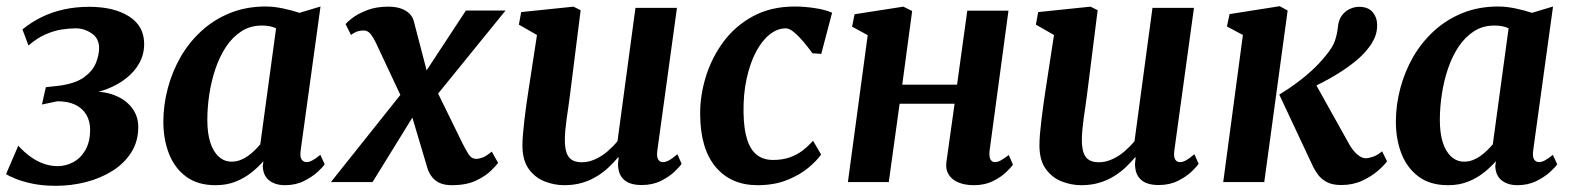

<svg xmlns="http://www.w3.org/2000/svg" viewBox="-26 -588 5075 620"><path d="M154.5 12Q111.5 12 78.5 5Q45.5 -2 24 -11Q2.5 -20 -6.5 -25.5L33 -117.5Q52.5 -96 73.8 -81Q95 -66 116.8 -58.8Q138.5 -51.5 160 -51.5Q186 -51.5 210.2 -64.2Q234.5 -77 249.8 -103.5Q265 -130 265 -169.5Q265 -196.5 253 -217.2Q241 -238 217.5 -249.5Q194 -261 159.5 -261L109.5 -250.5L122 -306.5L163.5 -311Q217 -318 245 -338.2Q273 -358.5 283.5 -384.2Q294 -410 294 -433Q294 -464 270 -480.2Q246 -496.5 219 -496.5Q198.5 -496.5 173.5 -492.8Q148.5 -489 121 -477Q93.5 -465 66 -441L46.5 -493Q74.5 -516 108 -532.5Q141.5 -549 180 -557.5Q218.5 -566 262 -566Q342 -566 390.8 -535Q439.5 -504 439.5 -446Q439.5 -412.5 424.2 -384.8Q409 -357 382.2 -335.8Q355.5 -314.5 320.8 -301Q286 -287.5 247.5 -282.5L239 -289.5Q293 -297 333.8 -284Q374.5 -271 397.5 -243Q420.5 -215 420.5 -178Q420.5 -131.5 398 -96Q375.5 -60.5 337.5 -36.5Q299.5 -12.5 252 -0.2Q204.5 12 154.5 12Z M945 -103Q942 -81.5 948 -73Q954 -64.5 964 -64.5Q972 -64.5 982.2 -69.8Q992.5 -75 1008.5 -88L1022.5 -57.5Q1017.5 -49.5 1000 -33.2Q982.5 -17 955.5 -3.5Q928.5 10 894 10Q863.5 10 843.8 -5Q824 -20 822.5 -51L824.5 -67.5Q808 -48.5 785.8 -30.8Q763.5 -13 734.8 -1.5Q706 10 670 10Q612 10 574.8 -17.8Q537.5 -45.5 519.5 -92Q501.5 -138.5 501.5 -195Q501.5 -249 515.8 -302.8Q530 -356.5 557.2 -404Q584.5 -451.5 624.8 -488.2Q665 -525 717 -546Q769 -567 832 -567Q858.5 -567 889 -560.5Q919.5 -554 941 -546.5L1009 -567ZM865.5 -496.5Q855.5 -501.5 843.8 -503.5Q832 -505.5 819.5 -505.5Q782.5 -505.5 754 -487.2Q725.5 -469 704.5 -437.8Q683.5 -406.5 670 -366.8Q656.5 -327 650 -284.2Q643.5 -241.5 643.5 -200.5Q643.5 -157.5 653.2 -127.5Q663 -97.5 680.8 -81.8Q698.5 -66 722 -66Q736.5 -66 749.8 -71Q763 -76 774.5 -84.2Q786 -92.5 796 -102.2Q806 -112 814.5 -122Z M1433 10Q1411 10 1395.5 3.5Q1380 -3 1370.2 -15Q1360.5 -27 1355 -42.5L1289 -264L1336 -257.5L1177 0H1042.5L1303.5 -327.5L1292 -228L1186.5 -452.5Q1180 -466 1171 -477.8Q1162 -489.5 1149 -489.5Q1135.5 -489.5 1125.8 -485.8Q1116 -482 1107.5 -475L1090 -510Q1094.5 -516.5 1112 -530Q1129.5 -543.5 1159 -555Q1188.5 -566.5 1227.5 -566.5Q1250.5 -566.5 1267.8 -560.8Q1285 -555 1296 -544.2Q1307 -533.5 1310.5 -518.5L1366.5 -304L1319.5 -312L1478.5 -554H1606.5L1351.5 -240L1363 -338.5L1467.5 -125Q1477 -106 1486.8 -90.5Q1496.5 -75 1512 -75Q1521 -75 1532.8 -79.5Q1544.5 -84 1562 -98.5L1582.5 -62Q1578 -55.5 1560.5 -37.8Q1543 -20 1511.5 -5Q1480 10 1433 10Z M1796 10Q1764.5 10 1733.8 -1.8Q1703 -13.5 1682.2 -41.2Q1661.5 -69 1661 -117Q1661 -134.5 1662.8 -155.2Q1664.5 -176 1667.2 -199.2Q1670 -222.5 1673.2 -246.2Q1676.5 -270 1680 -292.5L1708 -475L1649.5 -508.5L1657 -549L1826 -566.5L1849 -555L1815.5 -289Q1813 -267.5 1809.8 -246Q1806.5 -224.5 1803.8 -204.5Q1801 -184.5 1799.5 -167.5Q1798 -150.5 1798 -137Q1798 -109.5 1804 -93.5Q1810 -77.5 1822.2 -70.8Q1834.5 -64 1852.5 -64Q1874.5 -64 1896 -73.8Q1917.5 -83.5 1935.8 -99.2Q1954 -115 1968 -132L2026 -562.5H2160L2096.5 -101Q2094 -82 2099.2 -73.2Q2104.5 -64.5 2114.5 -64.5Q2123.5 -64.5 2133.5 -69.8Q2143.5 -75 2161.5 -90L2175 -59Q2170 -51 2153 -34.5Q2136 -18 2108.8 -4.2Q2081.5 9.5 2046.5 9.5Q2010 9.5 1991.5 -5.5Q1973 -20.5 1970.5 -46.5Q1970 -49 1969.8 -52.8Q1969.5 -56.5 1969.8 -61Q1970 -65.5 1970.8 -70.2Q1971.5 -75 1972 -79L1970 -80Q1956.5 -64 1939.8 -48Q1923 -32 1901.5 -18.8Q1880 -5.5 1854 2.2Q1828 10 1796 10Z M2420 10Q2335 10 2285.5 -48.2Q2236 -106.5 2235 -216.5Q2234 -277 2252.8 -338.8Q2271.5 -400.5 2309.5 -452.2Q2347.5 -504 2405.5 -535.5Q2463.5 -567 2541 -567Q2570 -567 2604 -562Q2638 -557 2661 -547L2626 -414L2597.5 -416Q2586 -432 2570.5 -450.8Q2555 -469.5 2539.2 -483Q2523.5 -496.5 2511.5 -496.5Q2484.5 -496.5 2459.5 -476.8Q2434.5 -457 2415.2 -420.5Q2396 -384 2385 -334Q2374 -284 2375 -223.5Q2376 -170 2387 -136.5Q2398 -103 2418.8 -87.2Q2439.5 -71.5 2470 -71.5Q2501 -71.5 2524.2 -79.8Q2547.5 -88 2565.8 -102Q2584 -116 2599.5 -133.5L2625.5 -89Q2612.5 -70 2585 -46.8Q2557.5 -23.5 2516 -6.8Q2474.5 10 2420 10Z M3169.5 -101Q3167.5 -81.5 3172.5 -73Q3177.5 -64.5 3186.5 -64.5Q3195 -64.5 3204.2 -69.2Q3213.5 -74 3231.5 -87.5L3245 -56.5Q3240.5 -49 3223.8 -32.8Q3207 -16.5 3180.5 -3.2Q3154 10 3119 10Q3090 10 3069 1.2Q3048 -7.5 3037.5 -24.2Q3027 -41 3030 -64L3056.5 -253H2879L2844 0H2712L2776 -474.5L2725.5 -502L2733.5 -542L2891 -566.5L2919.5 -552.5L2887.5 -314.5H3064.5L3097.5 -553.5H3230.5Z M3465.5 10Q3434 10 3403.2 -1.8Q3372.5 -13.5 3351.8 -41.2Q3331 -69 3330.5 -117Q3330.5 -134.5 3332.2 -155.2Q3334 -176 3336.8 -199.2Q3339.5 -222.5 3342.8 -246.2Q3346 -270 3349.5 -292.5L3377.5 -475L3319 -508.5L3326.5 -549L3495.5 -566.5L3518.5 -555L3485 -289Q3482.5 -267.5 3479.2 -246Q3476 -224.5 3473.2 -204.5Q3470.5 -184.5 3469 -167.5Q3467.5 -150.5 3467.5 -137Q3467.5 -109.5 3473.5 -93.5Q3479.5 -77.5 3491.8 -70.8Q3504 -64 3522 -64Q3544 -64 3565.5 -73.8Q3587 -83.5 3605.2 -99.2Q3623.5 -115 3637.5 -132L3695.5 -562.5H3829.5L3766 -101Q3763.5 -82 3768.8 -73.2Q3774 -64.5 3784 -64.5Q3793 -64.5 3803 -69.8Q3813 -75 3831 -90L3844.5 -59Q3839.5 -51 3822.5 -34.5Q3805.5 -18 3778.2 -4.2Q3751 9.5 3716 9.5Q3679.5 9.5 3661 -5.5Q3642.5 -20.5 3640 -46.5Q3639.5 -49 3639.2 -52.8Q3639 -56.5 3639.2 -61Q3639.5 -65.5 3640.2 -70.2Q3641 -75 3641.5 -79L3639.5 -80Q3626 -64 3609.2 -48Q3592.5 -32 3571 -18.8Q3549.5 -5.5 3523.5 2.2Q3497.5 10 3465.5 10Z M3924 0 3987.5 -475 3936 -502.5 3944.5 -542.5 4106.5 -568 4132 -554 4056.5 0ZM4305.5 9.5Q4276 9.5 4258.2 -0.2Q4240.5 -10 4230.8 -23.2Q4221 -36.5 4215 -48L4105 -282.5Q4134.5 -300.5 4161 -320Q4187.5 -339.5 4210.8 -361Q4234 -382.5 4253.5 -406.5Q4278 -435.5 4285 -457.2Q4292 -479 4294 -498.5Q4296 -523 4307 -537.8Q4318 -552.5 4333 -559.2Q4348 -566 4362 -566Q4392 -566 4406.2 -549.2Q4420.5 -532.5 4421 -509.5Q4421.5 -486.5 4413.8 -468Q4406 -449.5 4394.5 -435Q4377.5 -412 4351.8 -391Q4326 -370 4297.2 -352Q4268.5 -334 4241.2 -320.2Q4214 -306.5 4193 -297L4208.5 -341.5L4331 -122Q4343 -101 4357.2 -89Q4371.5 -77 4384 -77Q4393.5 -77 4408 -82Q4422.5 -87 4437 -99.5L4453 -67Q4444.5 -55 4423.8 -36.8Q4403 -18.5 4372.8 -4.5Q4342.5 9.5 4305.5 9.5Z M4925 -103Q4922 -81.5 4928 -73Q4934 -64.5 4944 -64.5Q4952 -64.5 4962.2 -69.8Q4972.5 -75 4988.5 -88L5002.5 -57.5Q4997.5 -49.5 4980 -33.2Q4962.5 -17 4935.5 -3.5Q4908.5 10 4874 10Q4843.5 10 4823.8 -5Q4804 -20 4802.5 -51L4804.5 -67.5Q4788 -48.5 4765.8 -30.8Q4743.5 -13 4714.8 -1.5Q4686 10 4650 10Q4592 10 4554.8 -17.8Q4517.5 -45.5 4499.5 -92Q4481.5 -138.5 4481.5 -195Q4481.5 -249 4495.8 -302.8Q4510 -356.5 4537.2 -404Q4564.5 -451.5 4604.8 -488.2Q4645 -525 4697 -546Q4749 -567 4812 -567Q4838.5 -567 4869 -560.5Q4899.5 -554 4921 -546.5L4989 -567ZM4845.5 -496.5Q4835.5 -501.5 4823.8 -503.5Q4812 -505.5 4799.5 -505.5Q4762.5 -505.5 4734 -487.2Q4705.5 -469 4684.5 -437.8Q4663.5 -406.5 4650 -366.8Q4636.5 -327 4630 -284.2Q4623.5 -241.5 4623.5 -200.5Q4623.5 -157.5 4633.2 -127.5Q4643 -97.5 4660.8 -81.8Q4678.5 -66 4702 -66Q4716.5 -66 4729.8 -71Q4743 -76 4754.5 -84.2Q4766 -92.5 4776 -102.2Q4786 -112 4794.5 -122Z"/></svg>

Font: Merriweather 20pt
Style: Bold Italic
Weight: 700
Italic angle: -7.8°
Version: Version 2.101